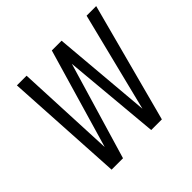

<svg xmlns="http://www.w3.org/2000/svg" viewBox="-147 -727 877 877"><g transform="rotate(-45 291.0 -289.0)"><path d="M103.5 0 69.8 -578.1H132.3L154.3 -95.2L295.4 -578.1H358.4L399.9 -97.2L520 -578.1H582L428.2 0H359.4L316.9 -470.2L177.2 0Z"/></g></svg>

Font: Oswald
Style: Light
Weight: 300
Designer: Vernon Adams
Foundry: Vernon Adams
Version: 3.0; ttfautohint (v0.95.6-bc232) -l 8 -r 50 -G 200 -x 0 -w "